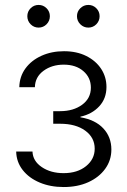

<svg xmlns="http://www.w3.org/2000/svg" viewBox="-20 -755 518 782"><path d="M239.3 6.8Q185.1 6.8 141.6 -11.5Q98.1 -29.8 72.5 -62.5Q46.9 -95.2 45.9 -137.7H112.3Q113.8 -99.1 150.1 -74.5Q186.5 -49.8 238.8 -49.8Q295.4 -49.8 330.6 -78.4Q365.7 -106.9 365.7 -149.4Q365.7 -194.8 327.1 -222.9Q288.6 -251 224.6 -251H196.8V-302.2H224.6Q278.8 -302.2 314.5 -328.4Q350.1 -354.5 350.1 -397.9Q350.1 -439 319.6 -465.3Q289.1 -491.7 239.7 -491.7Q191.4 -491.7 157.2 -466.6Q123 -441.4 122.1 -399.9H58.6Q59.6 -443.4 83.7 -476.3Q107.9 -509.3 148.9 -527.8Q189.9 -546.4 240.7 -546.4Q292.5 -546.4 331.5 -526.9Q370.6 -507.3 392.1 -474.4Q413.6 -441.4 413.6 -400.9Q413.6 -353.5 384 -321.8Q354.5 -290 307.6 -279.8V-277.3Q368.2 -267.1 400.9 -231.9Q433.6 -196.8 433.6 -146Q433.6 -102.1 408.4 -67.4Q383.3 -32.7 339.6 -12.9Q295.9 6.8 239.3 6.8ZM339.8 -642.6Q320.8 -642.6 307.1 -656.2Q293.5 -669.9 293.5 -689Q293.5 -708 307.1 -721.4Q320.8 -734.9 339.8 -734.9Q358.9 -734.9 372.3 -721.4Q385.7 -708 385.7 -689Q385.7 -669.9 372.3 -656.2Q358.9 -642.6 339.8 -642.6ZM137.2 -642.6Q118.2 -642.6 104.7 -656.2Q91.3 -669.9 91.3 -689Q91.3 -708 104.7 -721.4Q118.2 -734.9 137.2 -734.9Q156.2 -734.9 169.7 -721.4Q183.1 -708 183.1 -689Q183.1 -669.9 169.7 -656.2Q156.2 -642.6 137.2 -642.6Z"/></svg>

Font: Inter 18pt Light
Style: Regular
Weight: 300
Designer: Rasmus Andersson
Foundry: rsms
Version: Version 4.001;git-66647c0bb